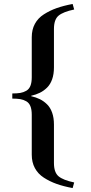

<svg xmlns="http://www.w3.org/2000/svg" viewBox="-20 -750 460 968"><path d="M42 -252.9V-278.8Q66.4 -278.8 82.3 -281.5Q98.1 -284.2 112.3 -292.2Q126.5 -300.3 133.3 -317.1Q140.1 -334 140.1 -359.9V-562Q140.1 -600.6 155.8 -629.6Q171.4 -658.7 201.2 -677.7Q231 -696.8 265.4 -709Q299.8 -721.2 346.2 -730L354 -702.1Q298.3 -690.4 275.1 -670.9Q252 -651.4 252 -604V-410.2Q252 -376 242.9 -350.3Q233.9 -324.7 217.3 -308.3Q200.7 -292 181.4 -282.5Q162.1 -272.9 137.2 -267.1V-265.1Q162.1 -259.3 181.4 -249.8Q200.7 -240.2 217.3 -223.9Q233.9 -207.5 242.9 -181.9Q252 -156.2 252 -122.1V71.8Q252 119.1 275.1 138.7Q298.3 158.2 354 169.9L346.2 198.2Q299.8 189.5 265.4 177.2Q231 165 201.2 145.8Q171.4 126.5 155.8 97.4Q140.1 68.4 140.1 29.8V-171.9Q140.1 -197.8 133.3 -214.6Q126.5 -231.4 112.3 -239.5Q98.1 -247.6 82.3 -250.2Q66.4 -252.9 42 -252.9Z"/></svg>

Font: Flanker Steampunk
Style: Bold
Weight: 700
Designer: Alexey Kryukov, Leonardo Di Lena
Foundry: Alexey Kryukov, Leonardo Di Lena
Version: 1.210